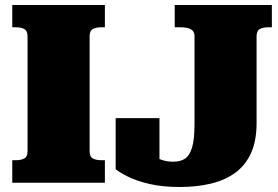

<svg xmlns="http://www.w3.org/2000/svg" viewBox="-20 -730 1109 767"><path d="M90 -126V-585Q90 -607 77 -614Q64 -621 44 -621H29V-710H399V-621H384Q364 -621 351 -614Q338 -607 338 -585V-126Q338 -104 351 -97Q364 -90 384 -90H399V0H29V-90H44Q64 -90 77 -97Q90 -104 90 -126ZM678 -710H1066V-621H1051Q1031 -621 1018 -614Q1005 -607 1005 -585V-239Q1005 -168 983 -119Q961 -70 920 -40Q879 -10 822.5 3.5Q766 17 698 17Q631 17 580 5.5Q529 -6 494 -23Q459 -40 442 -54V-258H617V-61Q600 -66 584.5 -78.5Q569 -91 558.5 -105Q548 -119 547.5 -128Q547 -137 559 -134Q569 -124 585.5 -112Q602 -100 624 -92Q646 -84 672 -84Q701 -84 719.5 -96.5Q738 -109 747.5 -141.5Q757 -174 757 -232V-585Q757 -600 749.5 -607.5Q742 -615 729.5 -618Q717 -621 702 -621H678Z"/></svg>

Font: Roboto Serif 20pt Black
Style: Regular
Weight: 900
Version: Version 1.008